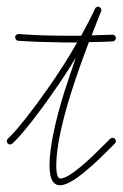

<svg xmlns="http://www.w3.org/2000/svg" viewBox="-30 -530 364 570"><path d="M-7 -118C-11 -114 -11 -108 -7 -104C-3 -100 3 -100 7 -104L19 -116C39 -136 84 -192 132 -262C153 -292 175 -325 195 -359C183 -323 171 -288 160 -254C134 -170 117 -93 117 -39C117 -18 120 -4 124 4C130 16 139 20 149 20C167 20 196 2 224 -22C251 -44 277 -70 294 -87L311 -104C315 -108 315 -114 311 -118C307 -122 301 -122 297 -118L280 -101C264 -85 238 -59 212 -37C188 -17 164 0 149 0C146 0 144 -2 142 -5C139 -11 137 -22 137 -39C137 -92 154 -167 179 -248C195 -299 214 -353 234 -405C257 -405 281 -406 304 -407C310 -407 314 -412 314 -417C314 -423 309 -427 304 -427C283 -426 262 -426 242 -425C251 -449 261 -473 270 -496C270 -496 270 -496 270 -497C270 -497 271 -497 271 -498V-499C271 -500 271 -501 271 -501V-502C271 -502 271 -503 270 -503V-504C270 -504 270 -505 269 -505C269 -506 269 -506 269 -506L268 -507L267 -508H266L265 -509C265 -509 265 -509 264 -509C264 -510 263 -510 263 -510C262 -510 262 -510 262 -510C261 -510 261 -510 260 -510C260 -510 260 -510 259 -510C259 -510 258 -510 258 -509H257C257 -509 256 -509 256 -508H255L254 -507C254 -507 253 -507 253 -506C253 -506 253 -506 253 -505L252 -504C240 -478 226 -451 211 -424C193 -424 174 -424 157 -424C110 -424 65 -426 26 -429C20 -429 15 -425 15 -420C15 -414 19 -409 24 -409C64 -406 109 -405 157 -404C171 -404 185 -404 199 -404C173 -358 144 -313 116 -273C68 -204 25 -150 5 -130Z"/></svg>

Font: Mistral SingleLine OTF-SVG Regular
Style: Regular
Weight: 300
Designer: François Chastanet, Élisa Garzelli, Anais Alves, Morgane Autin
Foundry: institut supérieur des arts et du design Toulouse / isdaT
Version: Version 1.000;hotconv 1.0.117;makeotfexe 2.5.65602 DEVELOPME